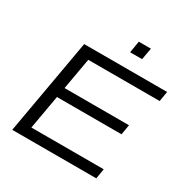

<svg xmlns="http://www.w3.org/2000/svg" viewBox="-193 -1032 1160 1195"><g transform="rotate(30 387.5 -434.5)"><path d="M56 0 177 -686H773L761 -614H248L208 -388H671L659 -316H195L152 -72H672L660 0ZM450 -785 464 -869H551L536 -785Z"/></g></svg>

Font: Archivo SemiExpanded Light
Style: Italic
Weight: 300
Width: 6
Italic angle: -10°
Designer: Hector Gatti
Foundry: Omnibus-Type
Version: Version 2.001